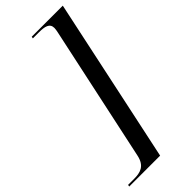

<svg xmlns="http://www.w3.org/2000/svg" viewBox="-335 -804 975 975"><g transform="rotate(-45 152.5 -316.0)"><path d="M-53 128H169L358 -760H135L133 -750H176C218 -750 248 -744 248 -710C248 -704 246 -690 244 -682L88 46C75 109 36 118 -8 118H-51Z"/></g></svg>

Font: Noto Serif Display
Style: Italic
Weight: 400
Italic angle: -12°
Designer: Monotype Design Team
Foundry: Monotype Imaging Inc.
Version: Version 2.009